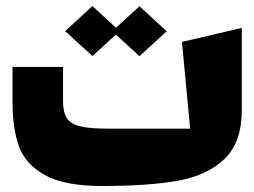

<svg xmlns="http://www.w3.org/2000/svg" viewBox="-20 -557 853 644"><path d="M290 -369.1 198.7 -452.6 290 -536.6 369.1 -463.9 447.8 -536.1 539.1 -452.1 447.8 -368.7 368.7 -440.9ZM791 -463.4V-188Q791 -79.6 733.4 -24.2Q675.8 31.2 577.1 49.1Q478.5 66.9 322.3 66.9Q197.3 66.9 131.6 30.8Q65.9 -5.4 43.9 -65.2Q22 -125 22 -213.9V-332.5H191.4V-218.3Q191.4 -180.7 203.9 -161.1Q216.3 -141.6 247.8 -133.5Q279.3 -125.5 341.3 -125.5H617.7L590.3 -416.5Z"/></svg>

Font: SG Kara Bold
Style: Regular
Weight: 400
Designer: Damoon Khanjanzadeh
Version: Version 1.000